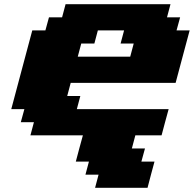

<svg xmlns="http://www.w3.org/2000/svg" viewBox="-20 -645 924 915"><path d="M433.1 250H683.1Q688.5 229 699.5 187.3Q710.4 145.5 716.3 125H653.8L670.9 62.5H608.4L625 0H750Q755.4 -21 766.6 -62.5Q777.8 -104 783.7 -125H346.2L362.8 -187.5H300.3L316.9 -250H816.9Q828.1 -292 850.3 -375.2Q872.6 -458.5 883.8 -500H821.3L838.4 -562.5H775.9L792.5 -625H292.5L275.9 -562.5H213.4L196.3 -500H133.8Q117.2 -437.5 83.7 -312.5Q50.3 -187.5 33.7 -125H96.2L79.1 -62.5H141.6L125 0H375Q369.1 21 357.9 62.5Q346.7 104 341.3 125H403.8L387.2 187.5H449.7ZM600.6 -375H350.6L367.2 -437.5H429.7L446.3 -500H571.3L554.7 -437.5H617.2Z"/></svg>

Font: Faithful 32x
Style: BoldOblique
Weight: 400
Foundry: Faithful Resource Pack
Version: Version 1.0; January 27, 2023